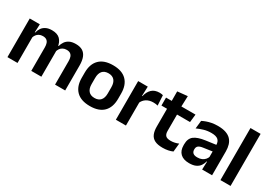

<svg xmlns="http://www.w3.org/2000/svg" viewBox="2 -1380 2943 2111"><g transform="rotate(30 1473.0 -324.0)"><path d="M660.5 0V-298Q660.5 -328 653 -349.8Q645.5 -371.5 628.2 -383.5Q611 -395.5 581.5 -395.5Q554.5 -395.5 534.5 -385Q514.5 -374.5 502 -356.8Q489.5 -339 483.5 -316.5L469.5 -386.5H482.5Q490.5 -418 508.5 -444.2Q526.5 -470.5 557.8 -486Q589 -501.5 637 -501.5Q690.5 -501.5 723.8 -480.8Q757 -460 773 -418.8Q789 -377.5 789 -316.5V0ZM56 0V-490.5H184L179 -366L184 -360.5V0ZM358.5 0V-298Q358.5 -328 351 -349.8Q343.5 -371.5 326.2 -383.5Q309 -395.5 279.5 -395.5Q252 -395.5 232.2 -385Q212.5 -374.5 199.8 -356.8Q187 -339 181 -316.5L161 -386.5H185Q192.5 -419 210.2 -445Q228 -471 258.5 -486.2Q289 -501.5 334.5 -501.5Q403 -501.5 437.8 -466.5Q472.5 -431.5 481.5 -364.5Q483.5 -354.5 485 -341.2Q486.5 -328 486.5 -316.5V0Z M1108.5 13.5Q994.5 13.5 935.8 -45Q877 -103.5 877 -211.5V-278Q877 -386.5 935.8 -445.2Q994.5 -504 1108.5 -504Q1222 -504 1280.5 -445.2Q1339 -386.5 1339 -278V-211.5Q1339 -103.5 1280.8 -45Q1222.5 13.5 1108.5 13.5ZM1108.5 -89Q1158.5 -89 1184.8 -119Q1211 -149 1211 -205V-284.5Q1211 -341.5 1184.8 -371.8Q1158.5 -402 1108.5 -402Q1058 -402 1031.8 -371.8Q1005.5 -341.5 1005.5 -284.5V-205Q1005.5 -149 1031.8 -119Q1058 -89 1108.5 -89Z M1557 -285 1524.5 -370.5H1555.5Q1569 -430 1604.5 -464Q1640 -498 1703 -498Q1716 -498 1726.5 -496.2Q1737 -494.5 1745.5 -492L1752.5 -364Q1741.5 -367.5 1727 -369.2Q1712.5 -371 1696.5 -371Q1645.5 -371 1609.8 -348.5Q1574 -326 1557 -285ZM1432.5 0V-490.5H1554.5L1549 -340L1560.5 -335.5V0Z M2029.5 10.5Q1967 10.5 1929.8 -8.2Q1892.5 -27 1876 -65Q1859.5 -103 1859.5 -158.5V-444.5H1986.5V-177.5Q1986.5 -137.5 2004.8 -118.8Q2023 -100 2069 -100Q2096 -100 2121 -105.8Q2146 -111.5 2167 -121L2156 -14Q2131 -2.5 2098.8 4Q2066.5 10.5 2029.5 10.5ZM1788.5 -385.5V-486.5H2162.5L2151.5 -385.5ZM1861 -477 1860.5 -607 1988 -620 1983 -477Z M2527.5 0 2532 -120 2528.5 -131V-284.5L2528 -306.5Q2528 -354.5 2501.8 -377Q2475.5 -399.5 2416 -399.5Q2365.5 -399.5 2321.2 -386.2Q2277 -373 2239.5 -355.5L2250.5 -457.5Q2272.5 -469 2300.8 -479.2Q2329 -489.5 2364 -496Q2399 -502.5 2439.5 -502.5Q2499.5 -502.5 2541 -488.2Q2582.5 -474 2607.2 -447.5Q2632 -421 2643 -384.2Q2654 -347.5 2654 -303V0ZM2367 11.5Q2294 11.5 2255.8 -25Q2217.5 -61.5 2217.5 -129V-143Q2217.5 -214.5 2261.5 -248.8Q2305.5 -283 2401 -296L2540 -315L2547.5 -232.5L2419.5 -214Q2377.5 -208.5 2359.8 -194Q2342 -179.5 2342 -151.5V-146.5Q2342 -119 2359.2 -103.8Q2376.5 -88.5 2413.5 -88.5Q2446.5 -88.5 2470 -99Q2493.5 -109.5 2508.8 -126.8Q2524 -144 2530.5 -165.5L2548.5 -102H2526.5Q2518.5 -70.5 2500.8 -44.8Q2483 -19 2451 -3.8Q2419 11.5 2367 11.5Z M2760 0V-661H2888.5V0Z"/></g></svg>

Font: Anek Latin Medium SemiBold
Style: Regular
Weight: 600
Version: Version 1.003